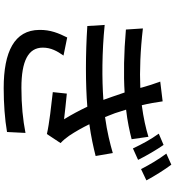

<svg xmlns="http://www.w3.org/2000/svg" viewBox="26 -916 948 1040"><g transform="rotate(90 500.0 -396.0)"><path d="M765 -808 704 -782C735 -739 760 -693 784 -642L846 -670C825 -713 789 -774 765 -808ZM872 -850 812 -823C844 -780 870 -736 896 -686L957 -715C935 -757 897 -817 872 -850ZM281 -266 183 -286C160 -240 141 -195 142 -135C143 0 260 58 457 58C541 58 625 52 695 40L700 -60C628 -46 550 -38 456 -38C310 -38 238 -75 238 -154C238 -198 257 -232 281 -266ZM454 -691 456 -682C363 -678 254 -682 134 -696L140 -604C266 -593 385 -591 481 -597L505 -527L521 -482C409 -474 265 -474 115 -489L121 -395C273 -385 436 -385 558 -395C578 -353 600 -311 626 -269C596 -273 535 -279 487 -284L479 -208C550 -200 650 -189 706 -176L755 -250C739 -265 727 -280 715 -297C693 -330 672 -367 653 -406C719 -415 778 -428 825 -440L809 -533C761 -519 695 -502 614 -491L593 -545L574 -605C637 -612 691 -624 734 -635L721 -726C676 -712 618 -699 550 -690C541 -727 534 -766 529 -803L422 -790C434 -757 445 -724 454 -691Z"/></g></svg>

Font: Noto Sans CJK HK Medium
Style: Regular
Weight: 500
Designer: Ryoko NISHIZUKA 西塚涼子 (kana, bopomofo & ideographs); Paul D. Hunt (Latin, Greek & Cyrillic); Sandoll Communications 산돌커뮤니
Foundry: Adobe
Version: Version 2.004;hotconv 1.0.118;makeotfexe 2.5.65603